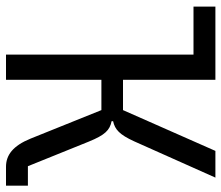

<svg xmlns="http://www.w3.org/2000/svg" viewBox="-69 -669 738 640"><g transform="rotate(90 300.0 -349.0)"><path d="M162 0H246V-318H347L442 -82C466 -23 497 0 536 0H599V-73H534L452 -276C430 -330 414 -346 384 -352V-357C412 -363 429 -379 451 -427L572 -698H483L347 -390H246V-698H2V-625H162Z"/></g></svg>

Font: IBM Plex Mono
Style: Regular
Weight: 400
Monospace: yes
Designer: Mike Abbink, Paul van der Laan, Pieter van Rosmalen
Foundry: Bold Monday
Version: Version 2.004